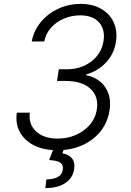

<svg xmlns="http://www.w3.org/2000/svg" viewBox="-20 -757 669 980"><path d="M304.7 8.5 297.9 25.6Q330.6 30.9 347.5 51.5Q364.3 72.1 358 109Q350.5 152.7 312.7 177.7Q274.9 202.8 211.3 203.1L217 158.7Q292.6 157.7 300.1 110.8Q304.3 84.9 288.2 73.5Q272 62.1 230.8 60L250.4 9.2Q157.7 3.2 106.2 -49.4Q54.7 -101.9 65.7 -181.8H132.1Q125 -122.5 164.4 -86.1Q203.8 -49.7 274.1 -49.7Q349.8 -49.7 407 -91.3Q464.1 -132.8 474.4 -198.5Q484.4 -263.5 441.9 -303.6Q399.5 -343.8 314.3 -343.8H271L280.2 -403.4H321Q392.8 -403.4 445.1 -442.6Q497.5 -481.9 508.2 -546.5Q517.8 -605.8 486 -642.2Q454.2 -678.6 389.2 -678.6Q346.6 -678.6 307.5 -662.6Q268.5 -646.7 240.8 -615.8Q213.1 -584.9 206.3 -545.5H142Q152.3 -600.9 188.9 -644.9Q225.5 -688.9 278.8 -713.1Q332 -737.2 391.7 -737.2Q454.5 -737.2 499.1 -710.2Q543.7 -683.2 562 -639Q580.3 -594.8 571.4 -541.5Q561.8 -481.2 521.1 -437.9Q480.5 -394.5 419.4 -376.8V-373.2Q486.5 -359.4 518.5 -309.8Q550.4 -260.3 538.7 -190.7Q525.2 -108 461.3 -54Q397.4 0 304.7 8.5Z"/></svg>

Font: Karasuma Gothic
Style: Light Italic
Weight: 300
Italic angle: 9.39998°
Designer: Rasmus Andersson / Ryoko Nishizuka
Foundry: rsms
Version: Version 1.00